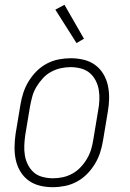

<svg xmlns="http://www.w3.org/2000/svg" viewBox="-20 -770 540 798"><path d="M199 8Q171 8 145 1.5Q119 -5 98.5 -20Q78 -35 64.5 -57.5Q51 -80 45.5 -106Q40 -132 40.5 -160Q41 -188 45 -215L65 -335Q69 -360 77 -384.5Q85 -409 99 -432Q113 -455 132 -474Q151 -493 174.5 -505.5Q198 -518 223.5 -523Q249 -528 274 -528Q302 -528 328.5 -521.5Q355 -515 375.5 -500Q396 -485 409.5 -462.5Q423 -440 428.5 -414Q434 -388 433.5 -360Q433 -332 428 -305L408 -185Q404 -160 396 -135.5Q388 -111 374 -88Q360 -65 341 -46Q322 -27 298.5 -14.5Q275 -2 249.5 3Q224 8 199 8ZM200 -29Q221 -29 241.5 -33.5Q262 -38 281 -48.5Q300 -59 315.5 -75.5Q331 -92 342 -111Q353 -130 359 -150Q365 -170 368 -191L388 -311Q392 -332 393 -354Q394 -376 390.5 -396.5Q387 -417 377.5 -435.5Q368 -454 352.5 -467Q337 -480 316 -485.5Q295 -491 274 -491Q253 -491 232.5 -486.5Q212 -482 192.5 -471.5Q173 -461 158 -444.5Q143 -428 131.5 -409Q120 -390 114.5 -370Q109 -350 105 -329L85 -209Q82 -188 81 -166Q80 -144 83.5 -123.5Q87 -103 96.5 -84.5Q106 -66 121 -53Q136 -40 157.5 -34.5Q179 -29 200 -29ZM298 -591 210 -730 248 -750 329 -609Z"/></svg>

Font: Iosevka Curly Slab Extralight
Style: Italic
Weight: 200
Italic angle: -9°
Monospace: yes
Designer: Belleve Invis
Foundry: Belleve Invis
Version: Version 22.1.2; ttfautohint (v1.8.4)